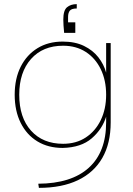

<svg xmlns="http://www.w3.org/2000/svg" viewBox="-20 -708 641 928"><path d="M290 -549Q288 -569 287 -585Q286 -601 286 -614Q286 -658 304 -673Q322 -688 351 -688V-667Q326 -667 317.5 -656.5Q309 -646 309 -626V-600H344V-549ZM493 -500H515V-117Q515 -15 474.5 55.5Q434 126 356.5 163Q279 200 168 200L165 180Q325 179 409 103Q493 27 493 -117V-147H494Q475 -84 423.5 -39.5Q372 5 283 7Q213 7 161 -24.5Q109 -56 80 -114Q51 -172 51 -250Q51 -328 80 -385.5Q109 -443 161 -475Q213 -507 283 -507Q343 -507 386 -486Q429 -465 455.5 -431Q482 -397 493 -357ZM73 -250Q73 -140 130 -76.5Q187 -13 285 -13Q348 -13 394.5 -43.5Q441 -74 467 -127.5Q493 -181 493 -250Q493 -320 467 -373.5Q441 -427 394.5 -457Q348 -487 285 -487Q187 -487 130 -423Q73 -359 73 -250Z"/></svg>

Font: Albert Sans Thin
Style: Regular
Weight: 250
Designer: Andreas Rasmussen
Foundry: a.Foundry
Version: Version 1.025